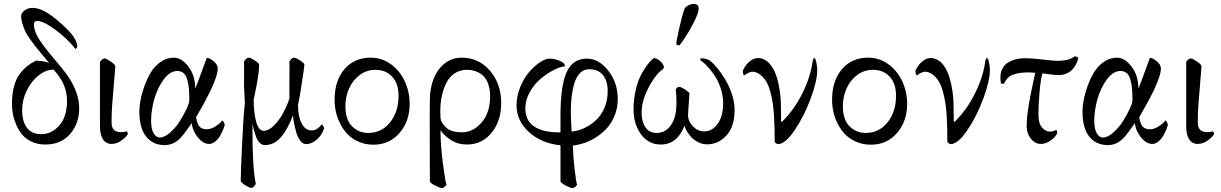

<svg xmlns="http://www.w3.org/2000/svg" viewBox="-20 -731 6228 979"><path d="M41 -200.2Q41 -250.5 51 -289.1Q61 -327.6 80.1 -353Q99.1 -378.4 118.7 -393.8Q138.2 -409.2 164.1 -421.9Q166 -421.9 176.8 -420.9Q187.5 -419.9 192.1 -419.4Q196.8 -418.9 205.3 -417.5Q213.9 -416 220.2 -413.8Q226.6 -411.6 231.9 -408.2Q223.6 -418.5 198.2 -448.7Q172.9 -479 163.1 -491.2Q153.3 -503.4 135 -529.1Q116.7 -554.7 109.1 -570.8Q101.6 -586.9 94.7 -608.6Q87.9 -630.4 87.9 -649.9Q87.9 -666 108.2 -679.9Q128.4 -693.8 159.2 -689.9Q205.1 -684.1 270.8 -628.9Q336.4 -573.7 356.9 -541Q374 -512.7 374 -493.2Q374 -491.2 371.8 -488Q369.6 -484.9 367.2 -482.7Q364.7 -480.5 363.8 -481.9Q350.1 -502 315.9 -534.4Q281.7 -566.9 238.8 -595.5Q195.8 -624 169.9 -624Q152.8 -624 152.8 -606.9Q152.8 -576.2 173.8 -540Q194.8 -503.9 250 -438Q303.7 -375 321.3 -350.1Q383.8 -261.7 383.8 -178.2Q383.8 -101.6 337.6 -47.9Q291.5 5.9 210.9 5.9Q172.4 5.9 141.6 -8.5Q110.8 -22.9 92.5 -45.2Q74.2 -67.4 62.3 -95.9Q50.3 -124.5 45.7 -150.1Q41 -175.8 41 -200.2ZM92.8 -168.9Q92.8 -113.3 116.9 -80.1Q141.1 -46.9 190.9 -46.9Q243.7 -46.9 282.7 -91.6Q321.8 -136.2 321.8 -216.8Q321.8 -303.7 252.9 -376Q214.8 -376 177.7 -347.2Q140.6 -318.4 116.7 -269.8Q92.8 -221.2 92.8 -168.9Z M489.7 -88.9V-416Q502 -433.1 514.6 -433.1Q521 -433.1 544.4 -417.5Q567.9 -401.9 567.9 -392.1Q565.4 -354.5 560.1 -295.9Q554.7 -237.3 551.8 -194.1Q548.8 -150.9 548.8 -106Q548.8 -57.1 596.7 -57.1Q616.2 -57.1 625 -62Q631.8 -56.6 631.8 -47.9Q627 -35.6 601.8 -16.4Q576.7 2.9 548.8 2.9Q520.5 2.9 505.1 -20.5Q489.7 -43.9 489.7 -88.9Z M690.4 -163.1Q690.4 -186.5 696.3 -219.2Q702.1 -252 715.8 -290.5Q729.5 -329.1 748.8 -361.3Q768.1 -393.6 799.1 -415.3Q830.1 -437 866.2 -437Q906.2 -437 940.9 -391.1Q975.6 -345.2 975.6 -278.8Q991.2 -317.9 1011.7 -374.5Q1032.2 -431.2 1034.2 -436Q1048.8 -436 1069.6 -418.5Q1090.3 -400.9 1090.3 -381.8Q1090.3 -346.7 1052.2 -266.1Q1041.5 -244.1 1023.4 -210.7Q1005.4 -177.2 992.2 -155.3L979.5 -132.8Q986.3 -95.2 999.3 -83.5Q1012.2 -71.8 1034.2 -71.8Q1057.1 -71.8 1082.3 -88.9Q1107.4 -106 1112.3 -117.2Q1117.7 -115.2 1121.6 -107.2Q1125.5 -99.1 1125.5 -94.2Q1125.5 -90.3 1119.9 -75.7Q1114.3 -61 1104.7 -43Q1095.2 -24.9 1079.3 -11Q1063.5 2.9 1046.4 2.9Q1015.6 2.9 988.5 -31Q961.4 -64.9 957.5 -103Q917.5 -45.9 902.3 -29.8Q866.2 8.8 820.3 8.8Q759.3 8.8 724.9 -34.9Q690.4 -78.6 690.4 -163.1ZM750.5 -115.2Q750.5 -72.3 763.4 -51Q776.4 -29.8 794.4 -29.8Q818.8 -29.8 847.2 -54.7Q875.5 -79.6 896.2 -112.3Q917 -145 931.2 -175.5Q945.3 -206.1 945.3 -219.2Q945.3 -252.9 943.4 -276.6Q941.4 -300.3 935.3 -323.2Q929.2 -346.2 916.5 -357.7Q903.8 -369.1 884.3 -369.1Q847.2 -369.1 815.4 -326.9Q783.7 -284.7 767.1 -226.8Q750.5 -168.9 750.5 -115.2Z M1207.5 189.9Q1207.5 157.7 1214.1 10Q1220.7 -137.7 1228.5 -204.1Q1228.5 -216.3 1226.3 -251.5Q1224.1 -286.6 1224.1 -297.9Q1224.1 -299.3 1224.4 -324Q1224.6 -348.6 1224.6 -374.3Q1224.6 -399.9 1224.1 -417Q1236.8 -437 1248.5 -437Q1257.3 -437 1279.3 -422.9Q1301.3 -408.7 1301.3 -399.9Q1301.3 -353 1278.3 -246.1L1273.4 -223.1Q1273.4 -157.2 1286.1 -110.6Q1298.8 -64 1324.2 -64Q1349.6 -64 1376.5 -90.6Q1403.3 -117.2 1422.6 -152.6Q1441.9 -188 1455.6 -227.1V-297.9Q1455.6 -299.3 1455.8 -324Q1456.1 -348.6 1456.1 -374.3Q1456.1 -399.9 1455.6 -417Q1465.8 -433.6 1474.1 -436Q1476.6 -437 1479.5 -437Q1488.3 -437 1510.3 -422.9Q1532.2 -408.7 1532.2 -399.9Q1532.2 -390.1 1509.3 -246.1L1499.5 -194.8Q1499.5 -139.2 1517.8 -102.5Q1536.1 -65.9 1569.3 -65.9Q1596.7 -65.9 1620.1 -96.2Q1623.5 -96.2 1627.9 -88.6Q1632.3 -81.1 1632.3 -76.2Q1622.1 -43 1595.7 -19.5Q1569.3 3.9 1539.6 3.9Q1522.9 3.4 1509.8 -14.9Q1496.6 -33.2 1489.5 -60.1Q1482.4 -86.9 1478.8 -107.2Q1475.1 -127.4 1474.1 -142.1Q1466.3 -123.5 1460.9 -111.6Q1455.6 -99.6 1446.3 -82Q1437 -64.5 1429.2 -53.2Q1421.4 -42 1410.2 -29.1Q1398.9 -16.1 1387.5 -8.5Q1376 -1 1361.3 3.9Q1346.7 8.8 1330.6 8.8Q1315.9 8.8 1304 -3.4Q1292 -15.6 1284.9 -35.6Q1277.8 -55.7 1273.9 -70.6Q1270 -85.4 1267.6 -101.1Q1268.1 -97.7 1267.6 -41.3Q1267.1 15.1 1270.8 85Q1274.4 154.8 1284.2 207Q1273.9 223.6 1265.6 226.1Q1263.2 227.1 1260.3 227.1Q1251.5 227.1 1229.5 212.9Q1207.5 198.7 1207.5 189.9Z M1686 -221.2Q1686 -319.3 1736.3 -378.2Q1786.6 -437 1870.1 -437Q1926.8 -437 1972.7 -403.8Q2018.6 -370.6 2043.7 -316.9Q2068.8 -263.2 2068.8 -201.2Q2068.8 -112.8 2017.3 -53Q1965.8 6.8 1883.8 6.8Q1837.4 6.8 1799.1 -12.7Q1760.7 -32.2 1736.6 -64.7Q1712.4 -97.2 1699.2 -137.5Q1686 -177.7 1686 -221.2ZM1741.2 -189Q1741.2 -121.1 1774.9 -87.2Q1808.6 -53.2 1857.9 -53.2Q1925.8 -53.2 1969 -107.2Q2012.2 -161.1 2012.2 -243.2Q2012.2 -305.2 1979.7 -340.1Q1947.3 -375 1894 -375Q1849.6 -375 1814.2 -348.6Q1778.8 -322.3 1760 -280Q1741.2 -237.8 1741.2 -189Z M2171.9 191.9Q2169.9 -225.1 2172.9 -252Q2183.6 -341.8 2227.8 -389.4Q2272 -437 2333 -437Q2421.9 -437 2478.8 -369.9Q2535.6 -302.7 2535.6 -206.1Q2535.6 -113.8 2486.6 -54Q2437.5 5.9 2360.8 5.9Q2314.5 5.9 2279.1 -17.1Q2243.7 -40 2226.1 -66.9Q2226.1 4.9 2237.8 97.9Q2249.5 190.9 2256.8 210.9Q2244.6 228 2231.9 228Q2224.6 228 2198.2 214.8Q2171.9 201.7 2171.9 191.9ZM2225.1 -164.1Q2225.1 -124 2229 -116.2Q2234.4 -104.5 2240.5 -96.2Q2246.6 -87.9 2258.3 -77.6Q2270 -67.4 2289.6 -61.8Q2309.1 -56.2 2335 -56.2Q2392.1 -56.2 2435.5 -106.2Q2479 -156.2 2479 -240.2Q2479 -272.5 2471.2 -297.1Q2463.4 -321.8 2451.4 -336.2Q2439.5 -350.6 2423.1 -359.6Q2406.7 -368.7 2391.8 -371.8Q2377 -375 2360.8 -375Q2324.7 -375 2297.4 -356.4Q2270 -337.9 2254.9 -306.6Q2239.7 -275.4 2232.4 -239.5Q2225.1 -203.6 2225.1 -164.1Z M2613.8 -193.8Q2613.8 -240.7 2632.3 -286.4Q2650.9 -332 2677.5 -363Q2704.1 -394 2732.7 -413.1Q2761.2 -432.1 2781.7 -432.1Q2806.6 -432.1 2833.7 -421.1Q2860.8 -410.2 2860.8 -393.1Q2835 -390.6 2801 -372.8Q2767.1 -355 2734.9 -327.6Q2702.6 -300.3 2680.7 -260.3Q2658.7 -220.2 2658.7 -178.2Q2658.7 -116.2 2703.6 -86.2Q2748.5 -56.2 2829.6 -56.2H2837.9V-141.1Q2837.9 -293.5 2869.1 -362.8Q2900.4 -432.1 2972.7 -432.1Q3033.2 -432.1 3081.5 -370.8Q3129.9 -309.6 3129.9 -226.1Q3129.9 -182.6 3115.2 -144.8Q3100.6 -106.9 3077.1 -80.3Q3053.7 -53.7 3023.4 -33.7Q2993.2 -13.7 2962.2 -2.9Q2931.2 7.8 2900.9 11.2Q2902.3 64 2909.7 129.9Q2917 195.8 2922.9 210.9Q2910.6 228 2897.5 228Q2890.1 228 2864 214.8Q2837.9 201.7 2837.9 191.9V9.8Q2741.7 0.5 2677.7 -57.1Q2613.8 -114.7 2613.8 -193.8ZM2890.6 -162.1Q2890.6 -136.2 2894.5 -60.1Q2926.8 -63 2958.3 -77.4Q2989.7 -91.8 3017.1 -116.5Q3044.4 -141.1 3061.5 -179.9Q3078.6 -218.8 3078.6 -265.1Q3078.6 -318.4 3054.7 -348.1Q3030.8 -377.9 2983.9 -377.9Q2957.5 -377.9 2938.5 -359.4Q2919.4 -340.8 2909.4 -308.6Q2899.4 -276.4 2895 -240.2Q2890.6 -204.1 2890.6 -162.1Z M3428.2 -508.8Q3428.2 -518.6 3442.6 -583.5Q3457 -648.4 3470.2 -686Q3473.1 -693.8 3488.3 -702.4Q3503.4 -710.9 3516.6 -710.9Q3542.5 -710.9 3542.5 -688Q3542.5 -665.5 3519 -619.4Q3495.6 -573.2 3471.9 -537.6Q3448.2 -502 3443.4 -500H3440.4Q3437 -500 3432.6 -502.7Q3428.2 -505.4 3428.2 -508.8ZM3210.4 -173.8Q3210.4 -226.6 3221.9 -274.2Q3233.4 -321.8 3251 -353.5Q3268.6 -385.3 3284.4 -405.3Q3300.3 -425.3 3313.5 -435.1Q3325.7 -435.1 3343.3 -421.9Q3365.2 -404.3 3365.2 -386.2Q3365.2 -385.3 3364.5 -383.8Q3363.8 -382.3 3362.1 -380.9Q3360.4 -379.4 3358.9 -377.9Q3357.4 -376.5 3354.7 -374.3Q3352.1 -372.1 3350.6 -371.1Q3314.5 -340.8 3283 -276.6Q3251.5 -212.4 3251.5 -155.8Q3251.5 -111.3 3270.8 -82.3Q3290 -53.2 3327.6 -53.2Q3363.8 -53.2 3387.5 -76.9Q3411.1 -100.6 3420.2 -133.1Q3429.2 -165.5 3429.2 -204.1Q3429.2 -250.5 3425.3 -272.9Q3432.1 -288.1 3442.4 -288.1Q3452.6 -288.1 3473.4 -274.4Q3494.1 -260.7 3495.6 -253.9Q3495.6 -245.1 3491.9 -200.9Q3488.3 -156.7 3488.3 -141.1Q3488.3 -127.4 3496.8 -109.6Q3505.4 -91.8 3525.1 -76.4Q3544.9 -61 3570.3 -61Q3602.5 -61 3625.2 -83.3Q3647.9 -105.5 3657.7 -136.5Q3667.5 -167.5 3667.5 -203.1Q3667.5 -244.1 3653.8 -283.7Q3640.1 -323.2 3620.1 -351.3Q3600.1 -379.4 3582 -397.9Q3564 -416.5 3550.3 -424.8Q3550.3 -434.1 3555.7 -434.1Q3583.5 -432.6 3599.6 -421.9Q3616.2 -409.7 3636.7 -384.8Q3657.2 -359.9 3677.7 -326.4Q3698.2 -293 3711.9 -250.7Q3725.6 -208.5 3725.6 -169.9Q3725.6 -85.9 3684.3 -40.5Q3643.1 4.9 3585.4 4.9Q3563 4.9 3542.5 -4.6Q3522 -14.2 3507.6 -29.1Q3493.2 -43.9 3483.6 -59.6Q3474.1 -75.2 3470.2 -89.8Q3433.1 5.9 3349.6 5.9Q3286.1 5.9 3248.3 -46.4Q3210.4 -98.6 3210.4 -173.8Z M3768.1 -372.1Q3784.2 -406.2 3810.1 -423.6Q3835.9 -440.9 3865.2 -432.1Q3890.6 -424.8 3909.9 -399.4Q3929.2 -374 3940.2 -338.6Q3951.2 -303.2 3956.5 -265.1Q3961.9 -227.1 3961.9 -188Q3961.9 -168.5 3962.4 -141.8Q3962.9 -115.2 3962.9 -110.8Q3962.9 -109.9 3964.6 -109.6Q3966.3 -109.4 3967.3 -109.9Q4028.3 -169.4 4070.8 -254.2Q4113.3 -338.9 4124 -421.9Q4125 -425.8 4127.7 -430.9Q4130.4 -436 4132.3 -436Q4134.8 -436 4138.2 -427.5Q4141.6 -418.9 4144.3 -403.6Q4147 -388.2 4147 -372.1Q4147 -319.8 4114.3 -230.5Q4081.5 -141.1 4033 -68.6Q3984.4 3.9 3946.3 3.9Q3942.9 3.9 3936.5 -0.7Q3930.2 -5.4 3930.2 -9.8Q3930.2 -47.9 3929.4 -76.4Q3928.7 -105 3926.5 -141.6Q3924.3 -178.2 3920.2 -205.3Q3916 -232.4 3908.4 -261Q3900.9 -289.6 3890.4 -309.1Q3879.9 -328.6 3864.3 -343.5Q3848.6 -358.4 3829.1 -363.8Q3814.5 -367.7 3798.8 -361.1Q3783.2 -354.5 3774.9 -346.2Q3771.5 -346.2 3769 -356.7Q3766.6 -367.2 3768.1 -372.1Z M4222.7 -221.2Q4222.7 -319.3 4272.9 -378.2Q4323.2 -437 4406.7 -437Q4463.4 -437 4509.3 -403.8Q4555.2 -370.6 4580.3 -316.9Q4605.5 -263.2 4605.5 -201.2Q4605.5 -112.8 4554 -53Q4502.4 6.8 4420.4 6.8Q4374 6.8 4335.7 -12.7Q4297.4 -32.2 4273.2 -64.7Q4249 -97.2 4235.8 -137.5Q4222.7 -177.7 4222.7 -221.2ZM4277.8 -189Q4277.8 -121.1 4311.5 -87.2Q4345.2 -53.2 4394.5 -53.2Q4462.4 -53.2 4505.6 -107.2Q4548.8 -161.1 4548.8 -243.2Q4548.8 -305.2 4516.4 -340.1Q4483.9 -375 4430.7 -375Q4386.2 -375 4350.8 -348.6Q4315.4 -322.3 4296.6 -280Q4277.8 -237.8 4277.8 -189Z M4648.4 -372.1Q4664.6 -406.2 4690.4 -423.6Q4716.3 -440.9 4745.6 -432.1Q4771 -424.8 4790.3 -399.4Q4809.6 -374 4820.6 -338.6Q4831.5 -303.2 4836.9 -265.1Q4842.3 -227.1 4842.3 -188Q4842.3 -168.5 4842.8 -141.8Q4843.3 -115.2 4843.3 -110.8Q4843.3 -109.9 4845 -109.6Q4846.7 -109.4 4847.7 -109.9Q4908.7 -169.4 4951.2 -254.2Q4993.7 -338.9 5004.4 -421.9Q5005.4 -425.8 5008.1 -430.9Q5010.7 -436 5012.7 -436Q5015.1 -436 5018.6 -427.5Q5022 -418.9 5024.7 -403.6Q5027.3 -388.2 5027.3 -372.1Q5027.3 -319.8 4994.6 -230.5Q4961.9 -141.1 4913.3 -68.6Q4864.7 3.9 4826.7 3.9Q4823.2 3.9 4816.9 -0.7Q4810.5 -5.4 4810.5 -9.8Q4810.5 -47.9 4809.8 -76.4Q4809.1 -105 4806.9 -141.6Q4804.7 -178.2 4800.5 -205.3Q4796.4 -232.4 4788.8 -261Q4781.2 -289.6 4770.8 -309.1Q4760.3 -328.6 4744.6 -343.5Q4729 -358.4 4709.5 -363.8Q4694.8 -367.7 4679.2 -361.1Q4663.6 -354.5 4655.3 -346.2Q4651.9 -346.2 4649.4 -356.7Q4647 -367.2 4648.4 -372.1Z M5081.1 -335.9Q5081.1 -360.4 5090.1 -378.7Q5099.1 -397 5112.5 -407.2Q5126 -417.5 5144 -423.8Q5162.1 -430.2 5177 -432.1Q5191.9 -434.1 5207 -434.1Q5239.7 -434.1 5296.4 -427.5Q5353 -420.9 5366.2 -420.9Q5434.1 -420.9 5459 -443.8Q5463.4 -443.8 5470 -441.2Q5476.6 -438.5 5477.1 -435.1Q5477.1 -431.6 5474.9 -423.3Q5472.7 -415 5465.6 -401.6Q5458.5 -388.2 5448.2 -376.7Q5438 -365.2 5419.2 -356.7Q5400.4 -348.1 5377 -348.1Q5367.2 -348.1 5355.5 -349.4Q5343.8 -350.6 5325.4 -353Q5307.1 -355.5 5294.9 -356.9Q5286.1 -325.2 5280.5 -260.5Q5274.9 -195.8 5274.9 -147.9Q5274.9 -101.1 5293.2 -80.6Q5311.5 -60.1 5333 -60.1Q5352.1 -60.1 5365.2 -68.8Q5371.1 -64.5 5371.1 -54.2Q5371.1 -49.3 5360.8 -36.1Q5350.6 -22.9 5329.8 -10Q5309.1 2.9 5287.1 2.9Q5257.8 2.9 5236.3 -23.9Q5214.8 -50.8 5214.8 -87.9Q5214.8 -104.5 5216.3 -124Q5217.8 -143.6 5221.4 -167.2Q5225.1 -190.9 5227.5 -207.5Q5230 -224.1 5235.8 -252.2Q5241.7 -280.3 5243.7 -290.5Q5245.6 -300.8 5252 -329.6Q5258.3 -358.4 5258.8 -359.9Q5234.4 -361.8 5226.1 -361.8Q5186.5 -361.8 5161.1 -355.2Q5135.7 -348.6 5122.6 -336.9Q5109.4 -325.2 5100.1 -306.2Q5095.2 -301.3 5085 -305.2Q5081.1 -314.9 5081.1 -335.9Z M5499.5 -163.1Q5499.5 -186.5 5505.4 -219.2Q5511.2 -252 5524.9 -290.5Q5538.6 -329.1 5557.9 -361.3Q5577.1 -393.6 5608.2 -415.3Q5639.2 -437 5675.3 -437Q5715.3 -437 5750 -391.1Q5784.7 -345.2 5784.7 -278.8Q5800.3 -317.9 5820.8 -374.5Q5841.3 -431.2 5843.3 -436Q5857.9 -436 5878.7 -418.5Q5899.4 -400.9 5899.4 -381.8Q5899.4 -346.7 5861.3 -266.1Q5850.6 -244.1 5832.5 -210.7Q5814.5 -177.2 5801.3 -155.3L5788.6 -132.8Q5795.4 -95.2 5808.3 -83.5Q5821.3 -71.8 5843.3 -71.8Q5866.2 -71.8 5891.4 -88.9Q5916.5 -106 5921.4 -117.2Q5926.8 -115.2 5930.7 -107.2Q5934.6 -99.1 5934.6 -94.2Q5934.6 -90.3 5929 -75.7Q5923.3 -61 5913.8 -43Q5904.3 -24.9 5888.4 -11Q5872.6 2.9 5855.5 2.9Q5824.7 2.9 5797.6 -31Q5770.5 -64.9 5766.6 -103Q5726.6 -45.9 5711.4 -29.8Q5675.3 8.8 5629.4 8.8Q5568.4 8.8 5533.9 -34.9Q5499.5 -78.6 5499.5 -163.1ZM5559.6 -115.2Q5559.6 -72.3 5572.5 -51Q5585.4 -29.8 5603.5 -29.8Q5627.9 -29.8 5656.2 -54.7Q5684.6 -79.6 5705.3 -112.3Q5726.1 -145 5740.2 -175.5Q5754.4 -206.1 5754.4 -219.2Q5754.4 -252.9 5752.4 -276.6Q5750.5 -300.3 5744.4 -323.2Q5738.3 -346.2 5725.6 -357.7Q5712.9 -369.1 5693.4 -369.1Q5656.2 -369.1 5624.5 -326.9Q5592.8 -284.7 5576.2 -226.8Q5559.6 -168.9 5559.6 -115.2Z M6028.3 -88.9V-416Q6040.5 -433.1 6053.2 -433.1Q6059.6 -433.1 6083 -417.5Q6106.4 -401.9 6106.4 -392.1Q6104 -354.5 6098.6 -295.9Q6093.3 -237.3 6090.3 -194.1Q6087.4 -150.9 6087.4 -106Q6087.4 -57.1 6135.3 -57.1Q6154.8 -57.1 6163.6 -62Q6170.4 -56.6 6170.4 -47.9Q6165.5 -35.6 6140.4 -16.4Q6115.2 2.9 6087.4 2.9Q6059.1 2.9 6043.7 -20.5Q6028.3 -43.9 6028.3 -88.9Z"/></svg>

Font: Crimson
Style: Roman
Weight: 400
Version: Version 0.8